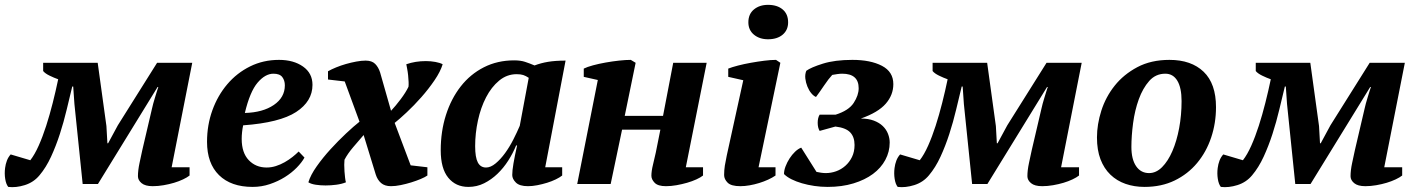

<svg xmlns="http://www.w3.org/2000/svg" viewBox="-43 -759 5849 792"><path d="M255 -402Q244 -357 232 -306.5Q220 -256 204 -206.5Q188 -157 167.5 -112.5Q147 -68 120 -36Q96 -7 59.5 4.5Q23 16 -9 12Q-18 1 -21.5 -21Q-25 -43 -22 -66Q-20 -82 -14.5 -96.5Q-9 -111 1 -122L82 -98Q100 -121 116.5 -158Q133 -195 147.5 -240Q162 -285 174.5 -334.5Q187 -384 197 -432Q180 -438 161.5 -447Q143 -456 135 -466V-500H360L396 -239L400 -168H403L443 -242L605 -500H750L665 -69H739V-35Q729 -27 712 -19Q695 -11 675 -5Q655 1 632 5Q609 9 587 9Q556 9 541 -3.5Q526 -16 526 -32Q526 -56 532.5 -86.5Q539 -117 544 -140L584 -311Q586 -320 589 -331.5Q592 -343 596 -355.5Q600 -368 603.5 -380Q607 -392 610 -400H607L361 0H298L264 -330L259 -402Z M1213 -109Q1202 -89 1181 -67.5Q1160 -46 1132 -28.5Q1104 -11 1070 0.5Q1036 12 999 12Q910 12 860.5 -36.5Q811 -85 811 -174Q811 -243 833 -304Q855 -365 894.5 -411.5Q934 -458 988.5 -485Q1043 -512 1108 -512Q1168 -512 1207 -484.5Q1246 -457 1246 -409Q1246 -341 1178.5 -297Q1111 -253 960 -242Q957 -228 955.5 -213.5Q954 -199 954 -186Q954 -129 983 -98.5Q1012 -68 1057 -68Q1076 -68 1095 -74Q1114 -80 1131.5 -90Q1149 -100 1163.5 -111.5Q1178 -123 1189 -134ZM1085 -455Q1051 -455 1019.5 -418Q988 -381 967 -293Q1041 -295 1086.5 -326Q1132 -357 1132 -407Q1132 -427 1121.5 -441Q1111 -455 1085 -455Z M1457 -202Q1437 -179 1414 -152Q1391 -125 1378 -100Q1377 -92 1377 -79Q1377 -66 1378 -52Q1379 -38 1380.5 -25.5Q1382 -13 1384 -7Q1367 0 1344.5 3Q1322 6 1300 6Q1278 6 1259 3Q1240 0 1229 -7Q1238 -37 1263.5 -73Q1289 -109 1320.5 -143.5Q1352 -178 1384.5 -208.5Q1417 -239 1440 -257L1379 -423L1310 -431V-465Q1324 -473 1343.5 -481Q1363 -489 1384 -495Q1405 -501 1426.5 -505Q1448 -509 1465 -509Q1491 -509 1504.5 -495.5Q1518 -482 1525 -460L1570 -302Q1589 -322 1610 -350Q1631 -378 1642 -401Q1643 -408 1642.5 -421Q1642 -434 1640.5 -448.5Q1639 -463 1636.5 -475.5Q1634 -488 1633 -494Q1670 -507 1714 -507Q1734 -507 1753 -503.5Q1772 -500 1783 -494Q1774 -464 1749.5 -428Q1725 -392 1695 -358Q1665 -324 1634.5 -295.5Q1604 -267 1585 -252L1651 -77L1720 -69V-35Q1710 -28 1692 -20.5Q1674 -13 1653 -6.5Q1632 0 1610 4.5Q1588 9 1570 9Q1544 9 1529 -4Q1514 -17 1507 -39Z M1962 -68Q1981 -68 2001.5 -85Q2022 -102 2040.5 -127.5Q2059 -153 2074.5 -183.5Q2090 -214 2101 -240L2138 -438Q2126 -446 2115.5 -449.5Q2105 -453 2088 -453Q2048 -453 2016 -426.5Q1984 -400 1962 -357.5Q1940 -315 1928.5 -262Q1917 -209 1917 -156Q1917 -110 1928 -89Q1939 -68 1962 -68ZM2086 -159Q2073 -127 2053.5 -96.5Q2034 -66 2009 -42Q1984 -18 1954 -3Q1924 12 1889 12Q1837 12 1806 -26Q1775 -64 1775 -139Q1775 -217 1796.5 -284.5Q1818 -352 1857.5 -402.5Q1897 -453 1953 -481.5Q2009 -510 2078 -510Q2104 -510 2122.5 -504Q2141 -498 2162 -489Q2188 -499 2218 -504Q2248 -509 2290 -509L2206 -69H2276V-35Q2266 -27 2249.5 -19Q2233 -11 2213.5 -5Q2194 1 2173.5 5Q2153 9 2135 9Q2100 9 2085 -6Q2070 -21 2070 -37Q2070 -55 2075 -84.5Q2080 -114 2090 -159Z M2872 -500 2786 -69H2857V-35Q2847 -27 2829.5 -19Q2812 -11 2791 -5Q2770 1 2747.5 5Q2725 9 2704 9Q2671 9 2657.5 -5Q2644 -19 2644 -34Q2644 -53 2650.5 -79.5Q2657 -106 2662 -129L2681 -224H2523L2476 0H2338L2423 -429L2365 -442V-476Q2379 -483 2403 -489.5Q2427 -496 2455 -501Q2483 -506 2510.5 -509Q2538 -512 2559 -512L2579 -500L2534 -281H2692L2734 -500Z M2961 -442V-476Q2976 -482 3001 -488.5Q3026 -495 3054 -500Q3082 -505 3109.5 -508.5Q3137 -512 3158 -512L3176 -500L3086 -69H3156V-35Q3143 -26 3125.5 -18Q3108 -10 3088.5 -4Q3069 2 3049 5.5Q3029 9 3011 9Q2973 9 2958.5 -5.5Q2944 -20 2944 -37Q2944 -57 2947 -76Q2950 -95 2955 -118L3023 -428ZM3044 -667Q3044 -701 3067 -720Q3090 -739 3125 -739Q3163 -739 3185.5 -720Q3208 -701 3208 -667Q3208 -635 3185.5 -616Q3163 -597 3125 -597Q3090 -597 3067 -616Q3044 -635 3044 -667Z M3191 -41Q3191 -56 3197.5 -73Q3204 -90 3214 -105.5Q3224 -121 3236.5 -133Q3249 -145 3262 -150L3325 -50Q3333 -48 3344 -46.5Q3355 -45 3363 -45Q3385 -45 3406 -52.5Q3427 -60 3444 -75Q3461 -90 3471.5 -111.5Q3482 -133 3482 -161Q3482 -194 3464 -213Q3446 -232 3403 -237L3338 -219Q3330 -232 3330 -252.5Q3330 -273 3338 -286H3404Q3458 -303 3478.5 -334.5Q3499 -366 3499 -395Q3499 -455 3431 -455Q3423 -455 3411.5 -453.5Q3400 -452 3390 -450Q3375 -434 3356.5 -406.5Q3338 -379 3323 -359Q3313 -363 3303.5 -374.5Q3294 -386 3287.5 -402Q3281 -418 3279 -435Q3277 -452 3283 -467Q3302 -481 3351.5 -496.5Q3401 -512 3473 -512Q3548 -512 3595 -487.5Q3642 -463 3642 -412Q3642 -367 3610.5 -331Q3579 -295 3508 -270Q3539 -270 3561.5 -261.5Q3584 -253 3598.5 -239Q3613 -225 3620 -207Q3627 -189 3627 -171Q3627 -133 3609 -99.5Q3591 -66 3558 -41.5Q3525 -17 3477.5 -2.5Q3430 12 3371 12Q3343 12 3316 8Q3289 4 3265 -3Q3241 -10 3222 -19.5Q3203 -29 3191 -41Z M3924 -402Q3913 -357 3901 -306.5Q3889 -256 3873 -206.5Q3857 -157 3836.5 -112.5Q3816 -68 3789 -36Q3765 -7 3728.5 4.5Q3692 16 3660 12Q3651 1 3647.5 -21Q3644 -43 3647 -66Q3649 -82 3654.5 -96.5Q3660 -111 3670 -122L3751 -98Q3769 -121 3785.5 -158Q3802 -195 3816.5 -240Q3831 -285 3843.5 -334.5Q3856 -384 3866 -432Q3849 -438 3830.5 -447Q3812 -456 3804 -466V-500H4029L4065 -239L4069 -168H4072L4112 -242L4274 -500H4419L4334 -69H4408V-35Q4398 -27 4381 -19Q4364 -11 4344 -5Q4324 1 4301 5Q4278 9 4256 9Q4225 9 4210 -3.5Q4195 -16 4195 -32Q4195 -56 4201.5 -86.5Q4208 -117 4213 -140L4253 -311Q4255 -320 4258 -331.5Q4261 -343 4265 -355.5Q4269 -368 4272.5 -380Q4276 -392 4279 -400H4276L4030 0H3967L3933 -330L3928 -402Z M4482 -192Q4482 -246 4500 -302.5Q4518 -359 4555 -405.5Q4592 -452 4648.5 -482Q4705 -512 4781 -512Q4871 -512 4922 -463Q4973 -414 4973 -317Q4973 -251 4953 -191.5Q4933 -132 4895 -86.5Q4857 -41 4802.5 -14.5Q4748 12 4678 12Q4636 12 4600 -0.5Q4564 -13 4537.5 -38.5Q4511 -64 4496.5 -102Q4482 -140 4482 -192ZM4764 -455Q4724 -455 4697.5 -425Q4671 -395 4654.5 -349.5Q4638 -304 4631 -251Q4624 -198 4624 -153Q4624 -102 4643.5 -73.5Q4663 -45 4697 -45Q4726 -45 4750.5 -69.5Q4775 -94 4793 -135.5Q4811 -177 4821 -230.5Q4831 -284 4831 -342Q4831 -397 4813.5 -426Q4796 -455 4764 -455Z M5257 -402Q5246 -357 5234 -306.5Q5222 -256 5206 -206.5Q5190 -157 5169.5 -112.5Q5149 -68 5122 -36Q5098 -7 5061.5 4.5Q5025 16 4993 12Q4984 1 4980.5 -21Q4977 -43 4980 -66Q4982 -82 4987.5 -96.5Q4993 -111 5003 -122L5084 -98Q5102 -121 5118.5 -158Q5135 -195 5149.5 -240Q5164 -285 5176.5 -334.5Q5189 -384 5199 -432Q5182 -438 5163.5 -447Q5145 -456 5137 -466V-500H5362L5398 -239L5402 -168H5405L5445 -242L5607 -500H5752L5667 -69H5741V-35Q5731 -27 5714 -19Q5697 -11 5677 -5Q5657 1 5634 5Q5611 9 5589 9Q5558 9 5543 -3.5Q5528 -16 5528 -32Q5528 -56 5534.5 -86.5Q5541 -117 5546 -140L5586 -311Q5588 -320 5591 -331.5Q5594 -343 5598 -355.5Q5602 -368 5605.5 -380Q5609 -392 5612 -400H5609L5363 0H5300L5266 -330L5261 -402Z"/></svg>

Font: PT Serif
Style: Bold Italic
Weight: 700
Italic angle: -12°
Designer: A.Korolkova, O.Umpeleva, V.Yefimov
Foundry: ParaType Ltd
Version: Version 1.000W OFL